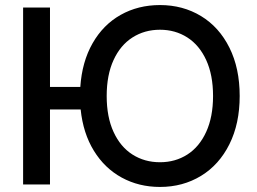

<svg xmlns="http://www.w3.org/2000/svg" viewBox="-20 -737 1026 767"><path d="M179.7 -389.6H300.8Q307.6 -490.2 349.9 -564.2Q392.1 -638.2 461.9 -677.5Q531.7 -716.8 619.1 -716.8Q710.4 -716.8 783 -672.9Q855.5 -628.9 896.5 -546.6Q937.5 -464.4 937.5 -353.5Q937.5 -243.2 896.5 -160.9Q855.5 -78.6 783 -34.4Q710.4 9.8 619.1 9.8Q534.7 9.8 466.3 -27.6Q397.9 -64.9 355 -134.8Q312 -204.6 302.2 -299.8H179.7V0H72.3V-707H179.7ZM619.1 -618.2Q557.6 -618.2 509.3 -587.4Q460.9 -556.6 433.6 -497.1Q406.2 -437.5 406.2 -353.5Q406.2 -269.5 433.6 -210Q460.9 -150.4 509.3 -119.6Q557.6 -88.9 619.1 -88.9Q680.2 -88.9 728.3 -119.6Q776.4 -150.4 803.7 -210.2Q831.1 -270 831.1 -353.5Q831.1 -437.5 803.7 -497.1Q776.4 -556.6 728.3 -587.4Q680.2 -618.2 619.1 -618.2Z"/></svg>

Font: Pretendard GOV Medium
Style: Regular
Weight: 500
Designer: Base glyphs from Inter by Rasmus Andersson; Hangeul glyphs from Noto Sans CJK(Source Han Sans) by Jang Soo-young and Kan
Foundry: Kil Hyung-jin
Version: Version 1.309